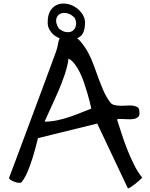

<svg xmlns="http://www.w3.org/2000/svg" viewBox="-20 -1040 841 1079"><path d="M101.6 -16.6Q97.7 -11.7 85.4 -12.7Q73.2 -13.7 60.5 -18.6Q47.9 -23.4 38.6 -29.8Q29.3 -36.1 31.2 -41Q41 -67.4 62 -123Q83 -178.7 108.9 -248.5Q134.8 -318.4 163.6 -395.5Q192.4 -472.7 218.3 -542.5Q244.1 -612.3 264.6 -667.5Q285.2 -722.7 294.9 -750Q302.7 -772.5 305.7 -791.5Q308.6 -810.5 314.9 -824.2Q321.3 -837.9 334.5 -845.2Q347.7 -852.5 376 -852.5Q411.1 -832 434.6 -804.2Q458 -776.4 475.6 -743.7Q493.2 -710.9 506.3 -674.8Q519.5 -638.7 532.7 -602.5Q545.9 -566.4 561 -531.2Q576.2 -496.1 598.6 -465.8Q606.4 -454.1 621.6 -450.2Q636.7 -446.3 654.8 -445.8Q672.9 -445.3 691.9 -446.8Q710.9 -448.2 726.6 -446.3Q742.2 -444.3 752.4 -438Q762.7 -431.6 762.7 -416Q766.6 -395.5 758.8 -385.7Q751 -376 736.8 -372.6Q722.7 -369.1 704.6 -369.6Q686.5 -370.1 671.4 -371.1Q656.2 -372.1 646.5 -371.6Q636.7 -371.1 638.7 -365.2Q650.4 -329.1 664.6 -285.2Q678.7 -241.2 696.3 -197.3Q713.9 -153.3 734.4 -112.3Q754.9 -71.3 779.3 -42Q774.4 -36.1 761.7 -24.9Q749 -13.7 735.8 -3.4Q722.7 6.8 711.4 13.7Q700.2 20.5 698.2 17.6L526.4 -345.7L193.4 -263.7Q188.5 -244.1 180.2 -212.4Q171.9 -180.7 160.6 -145Q149.4 -109.4 134.8 -74.7Q120.1 -40 101.6 -16.6ZM365.2 -710.9Q359.4 -667 343.3 -619.6Q327.1 -572.3 307.1 -525.9Q287.1 -479.5 266.6 -436Q246.1 -392.6 230.5 -356.4Q265.6 -356.4 300.8 -363.8Q335.9 -371.1 369.1 -382.3Q402.3 -393.6 433.6 -406.2Q464.8 -418.9 493.2 -429.7Q490.2 -443.4 484.4 -467.3Q478.5 -491.2 470.2 -519Q461.9 -546.9 451.7 -577.1Q441.4 -607.4 428.2 -633.8Q415 -660.2 399.4 -680.7Q383.8 -701.2 365.2 -710.9ZM248 -914.1Q248 -955.1 262.7 -979Q277.3 -1002.9 299.8 -1012.7Q322.3 -1022.5 348.6 -1019.5Q375 -1016.6 398.4 -1002.9Q421.9 -989.3 438.5 -967.3Q455.1 -945.3 458 -918Q458 -856.4 432.6 -836.4Q407.2 -816.4 357.4 -816.4Q341.8 -816.4 322.8 -822.3Q303.7 -828.1 287.1 -840.3Q270.5 -852.5 259.3 -871.1Q248 -889.6 248 -914.1ZM400.4 -938.5Q379.9 -960.9 356.4 -965.8Q333 -970.7 316.4 -961.4Q299.8 -952.1 295.9 -931.2Q292 -910.2 310.5 -879.9Q333 -861.3 354 -859.4Q375 -857.4 388.7 -867.2Q402.3 -877 406.7 -896Q411.1 -915 400.4 -938.5Z"/></svg>

Font: Architects Daughter-petzku
Style: Regular
Weight: 400
Designer: Kimberly Geswein
Foundry: Kimberly Geswein
Version: Version 1.000 2010 initial release